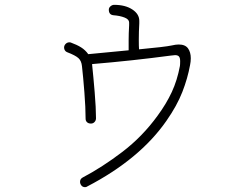

<svg xmlns="http://www.w3.org/2000/svg" viewBox="-20 -767 1040 794"><path d="M769 -526Q769 -512 766 -498Q756 -443 734 -386.5Q712 -330 668 -267Q558 -109 341 4Q337 7 332 7Q322 7 316.5 0Q311 -7 311 -15Q311 -27 322 -33Q402 -75 485.5 -138.5Q569 -202 632 -289Q668 -338 690.5 -386.5Q713 -435 724 -494Q725 -499 725 -514Q725 -528 720 -533.5Q715 -539 704 -539L685 -537Q528 -516 361 -502V-499Q366 -452 371.5 -386Q377 -320 377 -278Q377 -269 371 -262.5Q365 -256 356 -256Q346 -256 340 -261.5Q334 -267 334 -276Q334 -321 329 -385Q324 -449 319 -493Q317 -515 304.5 -526.5Q292 -538 258 -551Q252 -553 248.5 -558.5Q245 -564 245 -570Q245 -579 251.5 -585.5Q258 -592 267 -592Q271 -592 273 -591Q298 -582 315.5 -571Q333 -560 345 -543L512 -559V-601Q512 -627 514 -663V-674Q514 -687 495 -694.5Q476 -702 449 -704Q430 -706 430 -727Q430 -735 437 -741Q444 -747 452 -747Q498 -747 527 -728Q556 -709 556 -681V-670Q554 -636 554 -602Q554 -575 555 -563Q662 -573 690 -579Q707 -583 719 -583Q746 -583 757.5 -567Q769 -551 769 -526Z"/></svg>

Font: Tsukimi Rounded Light
Style: Regular
Weight: 300
Designer: Takashi Funayama
Foundry: Takashi Funayama
Version: Version 1.032; ttfautohint (v1.8.3)